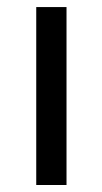

<svg xmlns="http://www.w3.org/2000/svg" viewBox="-20 -531 294 551"><path d="M84 0Q84 -127.9 84 -510.7Q105.5 -510.7 170.9 -510.7Q170.9 -382.8 170.9 0Q149.4 0 84 0Z"/></svg>

Font: Overpass
Style: Regular
Weight: 400
Designer: Delve Withrington, Thomas Jockin
Version: Version 3.000;DELV;Overpass; ttfautohint (v1.5)